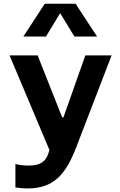

<svg xmlns="http://www.w3.org/2000/svg" viewBox="-20 -838 660 1053"><path d="M108 -637.5H232L310 -766L388 -637.5H512.5L394.5 -817.5H225.5ZM32.5 -534 251 -15.5 246 1C232.5 42.5 209 70 135.5 70C110 70 87.5 67 64.5 62V190C85.5 193 107.5 195.5 131 195.5C279.5 195.5 343 113 399.5 -34L592 -534H448L328 -194.5H321L186.5 -534Z"/></svg>

Font: Monaspace Neon
Style: Bold
Weight: 700
Designer: Riley Cran & the Lettermatic Team
Foundry: Lettermatic
Version: Version 1.200 (Monaspace Neon)